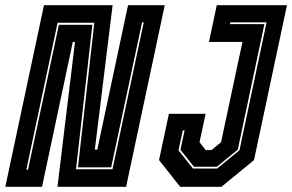

<svg xmlns="http://www.w3.org/2000/svg" viewBox="-40 -720 1126 740"><path d="M-19.5 0 129.5 -700H394L325.5 -143.5H335L453.5 -700H595L446 0H181.5L249 -558H240.5L122 0ZM61.5 -66H68L187 -624.5H316L253 -67.5H393.5L514 -634H507.5L388.5 -75H260.5L323.5 -632.5H182ZM654.5 0 573 -103 611 -281.5H752.5L729 -172L753 -141.5H775L812 -172L894.5 -558.5H765.5L795.5 -700H1066L939 -103L813.5 0ZM703.5 -70.5H797L883 -141L987.5 -634H847.5L846 -627H979L876.5 -143.5L796 -77.5H707.5L655.5 -142.5L671.5 -217.5H664.5L648 -140.5Z"/></svg>

Font: Tourney Condensed ExtraBold
Style: Italic
Weight: 800
Width: 3
Italic angle: -12°
Designer: Tyler Finck
Foundry: Etcetera Type Co
Version: Version 1.010; ttfautohint (v1.8.3)